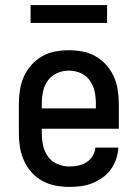

<svg xmlns="http://www.w3.org/2000/svg" viewBox="-20 -725 540 753"><path d="M252 8Q225 8 198 3Q171 -2 147 -15Q123 -28 104.5 -48.5Q86 -69 74.5 -94Q63 -119 58.5 -146Q54 -173 54 -200V-320Q54 -347 58.5 -374Q63 -401 74 -425.5Q85 -450 103.5 -470.5Q122 -491 145.5 -504.5Q169 -518 196 -523Q223 -528 250 -528Q277 -528 304 -523Q331 -518 354.5 -504.5Q378 -491 396.5 -470.5Q415 -450 426 -425.5Q437 -401 441.5 -374Q446 -347 446 -320V-220H144V-200Q144 -176 149.5 -152.5Q155 -129 169 -110Q183 -91 205.5 -81.5Q228 -72 252 -72Q269 -72 286.5 -75.5Q304 -79 319 -88.5Q334 -98 343.5 -113.5Q353 -129 354 -146H444Q443 -123 435.5 -101Q428 -79 414.5 -60.5Q401 -42 382 -28.5Q363 -15 342 -6.5Q321 2 298 5Q275 8 252 8ZM356 -300V-320Q356 -344 351 -367Q346 -390 332 -409.5Q318 -429 296 -438.5Q274 -448 250 -448Q226 -448 204 -438.5Q182 -429 168 -409.5Q154 -390 149 -367Q144 -344 144 -320V-300ZM100 -635V-705H400V-635Z"/></svg>

Font: Iosevka Curly Medium
Style: Regular
Weight: 500
Monospace: yes
Designer: Belleve Invis
Foundry: Belleve Invis
Version: Version 22.1.2; ttfautohint (v1.8.4)